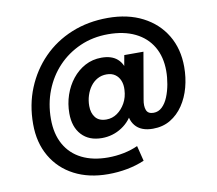

<svg xmlns="http://www.w3.org/2000/svg" viewBox="-91 -763 1229 1085"><g transform="rotate(-10 523.5 -221.0)"><path d="M444 214Q334 214 251 171Q168 128 121.5 48.5Q75 -31 75 -138Q75 -249 113.5 -343Q152 -437 221 -507.5Q290 -578 385 -617Q480 -656 594 -656Q709 -656 794 -612Q879 -568 925.5 -490Q972 -412 972 -309Q972 -248 957 -192Q942 -136 912 -91.5Q882 -47 838.5 -21Q795 5 738 5Q669 5 636.5 -35Q604 -75 613 -141L616 -173L636 -119Q612 -61 560 -27Q508 7 445 7Q371 7 329 -38.5Q287 -84 287 -162Q287 -217 304 -267Q321 -317 352 -356Q383 -395 425.5 -418Q468 -441 520 -441Q578 -441 610.5 -412.5Q643 -384 650 -331L629 -316L650 -433H760L714 -167Q707 -130 716 -106.5Q725 -83 757 -83Q785 -83 806 -103Q827 -123 840.5 -156Q854 -189 861 -228Q868 -267 868 -304Q868 -385 833.5 -443.5Q799 -502 734.5 -533.5Q670 -565 580 -565Q492 -565 418.5 -532.5Q345 -500 291.5 -443.5Q238 -387 208.5 -311.5Q179 -236 179 -149Q179 -63 213 -2.5Q247 58 310 89.5Q373 121 460 121Q506 121 550.5 112Q595 103 632 86L654 174Q607 194 554 204Q501 214 444 214ZM488 -92Q522 -92 550 -111.5Q578 -131 596.5 -164Q615 -197 617 -239Q619 -269 609.5 -292.5Q600 -316 580.5 -329.5Q561 -343 532 -343Q503 -343 479.5 -330Q456 -317 439.5 -294.5Q423 -272 414 -243.5Q405 -215 405 -184Q405 -143 425.5 -117.5Q446 -92 488 -92Z"/></g></svg>

Font: DM Sans 16pt
Style: Bold
Weight: 700
Version: Version 4.004;gftools[0.9.30]